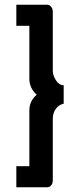

<svg xmlns="http://www.w3.org/2000/svg" viewBox="-20 -760 333 811"><path d="M49 -651V-740H180Q184 -740 188.5 -738Q193 -736 198 -728.5Q203 -721 203 -710V-461Q203 -441 216.5 -420.5Q230 -400 249 -400V-322Q229 -318 216 -300.5Q203 -283 203 -259V1Q203 16 195.5 23.5Q188 31 180 31H49V-58H104V-293Q104 -333 135 -360Q104 -388 104 -427V-651Z"/></svg>

Font: Raleway-v4020 SemiBold
Style: Regular
Weight: 600
Designer: Matt McInerney, Pablo Impallari, Rodrigo Fuenzalida
Foundry: Matt McInerney, Pablo Impallari, Rodrigo Fuenzalida
Version: Version 4.020;PS 004.020;hotconv 1.0.88;makeotf.lib2.5.64775